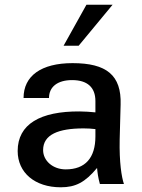

<svg xmlns="http://www.w3.org/2000/svg" viewBox="-20 -781 601 815"><path d="M385 -202C385 -111 342 -62 259 -62C205 -62 163 -98 163 -144C163 -210 228 -236 335 -236C354 -236 367 -235 385 -233ZM55 -140C55 -48 128 14 238 14C301 14 341 -7 392 -68C394 -47 396 -29 404 0H506C496 -30 486 -91 488 -189L492 -337C496 -462 432 -513 288 -513C155 -513 80 -459 80 -365H188C188 -413 225 -441 286 -441C351 -441 385 -410 385 -352V-304C364 -306 340 -308 318 -308C151 -309 55 -254 55 -140ZM347 -761 250 -587H314L458 -761Z"/></svg>

Font: Perun Medium
Style: Regular
Weight: 500
Foundry: Copyright (c) Stefan Peev, Context Ltd, 2016
Version: Version 1.089